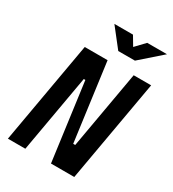

<svg xmlns="http://www.w3.org/2000/svg" viewBox="-212 -1014 1019 1130"><g transform="rotate(30 297.5 -449.0)"><path d="M314.9 0H473.1L595.2 -693.4H476.6L383.8 -166H370.1L299.3 -693.4H144L22 0H140.6L233.4 -527.3H244.1ZM326.7 -771.5H439.9L584.5 -898.4H450.2L390.6 -835.9L353.5 -898.4H227.1Z"/></g></svg>

Font: Cascadia Mono SemiBold
Style: Italic
Weight: 600
Italic angle: -10°
Monospace: yes
Designer: Aaron Bell
Foundry: Saja Typeworks
Version: Version 2404.023